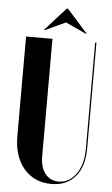

<svg xmlns="http://www.w3.org/2000/svg" viewBox="-58 -892 548 941"><g transform="rotate(5 215.5 -421.5)"><path d="M128.9 -738.8 231.9 -853H237.8L339.8 -738.8H334L233.9 -785.2L134.8 -738.8ZM44.9 -699.2H174.8V-119.1Q174.8 -67.9 199.2 -36.4Q223.6 -4.9 265.1 -4.9Q316.9 -4.9 350.8 -52Q384.8 -99.1 384.8 -175.8V-699.2H391.1V-180.2Q391.1 -90.3 348.9 -40.3Q306.6 9.8 231 9.8Q146.5 9.8 95.7 -49.8Q44.9 -109.4 44.9 -209Z"/></g></svg>

Font: Moniqa Black Display
Style: Regular
Weight: 900
Designer: Rajesh Rajput
Foundry: Rajesh Rajput
Version: Version 1.000